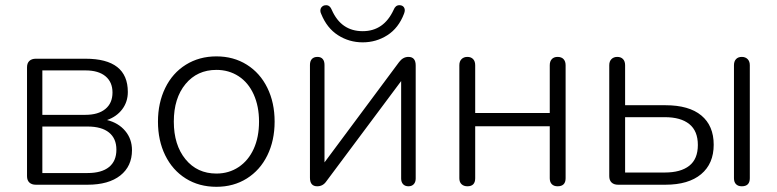

<svg xmlns="http://www.w3.org/2000/svg" viewBox="-20 -711 2990 739"><path d="M84 -33V-452Q84 -468 93 -476.5Q102 -485 118 -485H309Q472 -485 472 -357Q472 -319 450.5 -290.5Q429 -262 392 -249Q436 -238 462 -207Q488 -176 488 -133Q488 -71 443 -35.5Q398 0 317 0H118Q102 0 93 -8.5Q84 -17 84 -33ZM428 -135Q428 -178 399.5 -201Q371 -224 317 -224H143V-45H317Q371 -45 399.5 -68Q428 -91 428 -135ZM413 -355Q413 -395 386 -417.5Q359 -440 309 -440H143V-269H309Q358 -269 385.5 -291.5Q413 -314 413 -355Z M588 -243Q588 -315 616 -372.5Q644 -430 695.5 -462Q747 -494 813 -494Q879 -494 930 -462Q981 -430 1009 -373Q1037 -316 1037 -243Q1037 -170 1009 -113Q981 -56 930 -24Q879 8 813 8Q746 8 695 -24Q644 -56 616 -113Q588 -170 588 -243ZM977 -243Q977 -302 956.5 -347.5Q936 -393 898.5 -417.5Q861 -442 813 -442Q739 -442 694 -387.5Q649 -333 649 -243Q649 -153 694 -98Q739 -43 813 -43Q861 -43 898.5 -68Q936 -93 956.5 -138Q977 -183 977 -243Z M1173 -27V-461Q1173 -476 1180.5 -484Q1188 -492 1202 -492Q1215 -492 1222 -484Q1229 -476 1229 -461V-86L1516 -472Q1531 -492 1552 -492Q1580 -492 1580 -459V-24Q1580 -10 1572.5 -2Q1565 6 1552 6Q1539 6 1531.5 -2Q1524 -10 1524 -24V-399L1236 -13Q1223 6 1201 6Q1173 6 1173 -27ZM1216 -658Q1213 -664 1213 -670Q1213 -684 1227 -690L1235 -691Q1250 -691 1257 -673Q1293 -591 1376 -591Q1457 -591 1495 -673Q1502 -691 1517 -691Q1527 -691 1532.5 -685.5Q1538 -680 1538 -671Q1538 -666 1535 -658Q1514 -603 1471 -575.5Q1428 -548 1376 -548Q1324 -548 1281 -575.5Q1238 -603 1216 -658Z M1748 -25V-460Q1748 -475 1756.5 -483.5Q1765 -492 1779 -492Q1793 -492 1801 -483.5Q1809 -475 1809 -460V-276H2096V-460Q2096 -475 2104 -483.5Q2112 -492 2126 -492Q2141 -492 2149 -483.5Q2157 -475 2157 -460V-25Q2157 6 2126 6Q2112 6 2104 -2Q2096 -10 2096 -25V-225H1809V-25Q1809 6 1779 6Q1765 6 1756.5 -2Q1748 -10 1748 -25Z M2325 -33V-460Q2325 -475 2333.5 -483.5Q2342 -492 2356 -492Q2370 -492 2378 -483.5Q2386 -475 2386 -460V-306H2541Q2632 -306 2679.5 -266.5Q2727 -227 2727 -154Q2727 -81 2678.5 -40.5Q2630 0 2541 0H2359Q2343 0 2334 -8.5Q2325 -17 2325 -33ZM2666 -153Q2666 -207 2633 -233.5Q2600 -260 2539 -260H2386V-47H2539Q2600 -47 2633 -73Q2666 -99 2666 -153ZM2805 -25V-460Q2805 -475 2813 -483.5Q2821 -492 2835 -492Q2849 -492 2857.5 -483.5Q2866 -475 2866 -460V-25Q2866 6 2835 6Q2821 6 2813 -2Q2805 -10 2805 -25Z"/></svg>

Font: SN Pro Light
Style: Regular
Weight: 300
Designer: Tobias Whetton
Foundry: Supernotes
Version: Version 1.002